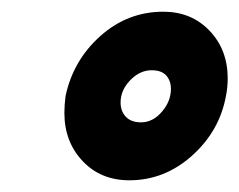

<svg xmlns="http://www.w3.org/2000/svg" viewBox="-20 -747 409 328"><path d="M90 -554Q90 -568 92 -583Q105 -644 151.5 -685.5Q198 -727 259 -727Q307 -727 338 -694.5Q369 -662 369 -613Q369 -598 366 -583Q355 -523 308 -481Q261 -439 201 -439Q152 -439 121 -472Q90 -505 90 -554ZM272 -595Q272 -609 264 -618Q256 -627 239 -627Q219 -627 202.5 -610Q186 -593 186 -572Q186 -557 195 -547.5Q204 -538 221 -538Q241 -538 256.5 -556Q272 -574 272 -595Z"/></svg>

Font: Readiness ExtraBold
Style: Italic
Weight: 800
Italic angle: -12°
Designer: Katatrad Team
Foundry: CadsonDemak
Version: Version 1.00;January 16, 2020;FontCreator 12.0.0.2550 64-bit